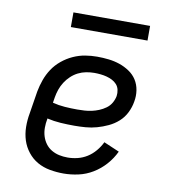

<svg xmlns="http://www.w3.org/2000/svg" viewBox="-80 -773 761 851"><g transform="rotate(10 300.0 -347.5)"><path d="M262 8Q231 8 200.5 2.5Q170 -3 144.5 -17.5Q119 -32 100.5 -55.5Q82 -79 73 -107Q64 -135 63.5 -166.5Q63 -198 69 -230L85 -330Q90 -357 99.5 -383.5Q109 -410 124.5 -433.5Q140 -457 163 -476Q186 -495 212.5 -507Q239 -519 266 -523.5Q293 -528 320 -528Q346 -528 372 -525Q398 -522 421.5 -514Q445 -506 466 -492Q487 -478 500 -457.5Q513 -437 517 -411.5Q521 -386 516 -360Q512 -335 500 -310.5Q488 -286 468 -268Q448 -250 423.5 -238.5Q399 -227 374 -220Q349 -213 323.5 -211Q298 -209 273 -209Q242 -209 211 -211Q180 -213 150 -220V-218Q146 -198 146 -178Q146 -158 151.5 -140Q157 -122 168 -107Q179 -92 195 -82.5Q211 -73 229.5 -69Q248 -65 268 -65Q290 -65 312.5 -70.5Q335 -76 355 -88.5Q375 -101 391 -120Q407 -139 417 -160L487 -130Q472 -98 448 -71Q424 -44 393.5 -25.5Q363 -7 329 0.5Q295 8 262 8ZM273 -282Q289 -282 305.5 -283Q322 -284 338 -287.5Q354 -291 370 -297.5Q386 -304 400.5 -314.5Q415 -325 423.5 -340Q432 -355 435 -371Q437 -385 434 -399Q431 -413 422 -423Q413 -433 401 -439Q389 -445 376 -448.5Q363 -452 348.5 -453.5Q334 -455 320 -455Q302 -455 283.5 -451.5Q265 -448 248 -439.5Q231 -431 216.5 -417.5Q202 -404 191.5 -387.5Q181 -371 175 -353.5Q169 -336 166 -318L162 -293Q189 -286 217 -284Q245 -282 273 -282ZM527 -637H182V-703H527Z"/></g></svg>

Font: Iosevka HT Extended
Style: Italic
Weight: 400
Width: 7
Italic angle: -9°
Monospace: yes
Designer: Belleve Invis
Foundry: Belleve Invis
Version: Version 32.3.0; ttfautohint (v1.8.4)